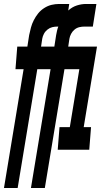

<svg xmlns="http://www.w3.org/2000/svg" viewBox="-34 -755 554 968"><path d="M-14 193 85 -406H44L53 -520H104L113 -578Q117 -597 122 -616Q127 -635 136.5 -653.5Q146 -672 158.5 -687.5Q171 -703 189 -714.5Q207 -726 226 -730.5Q245 -735 264 -735H315L310 -702Q330 -720 353.5 -727.5Q377 -735 400 -735H452L434 -621H392Q379 -621 366 -618Q353 -615 342 -606Q331 -597 324.5 -584.5Q318 -572 316 -560L310 -520H455L388 -114H425L416 0H257L266 -114H318L366 -406H291L192 193H122L221 -406H154L55 193ZM240 -520 249 -578Q251 -589 253.5 -600Q256 -611 260 -621H255Q242 -621 229.5 -618Q217 -615 205.5 -606Q194 -597 187.5 -584.5Q181 -572 179 -560L173 -520Z"/></svg>

Font: Iosevka SS18 Heavy
Style: Italic
Weight: 900
Italic angle: -9°
Monospace: yes
Designer: Belleve Invis
Foundry: Belleve Invis
Version: Version 25.1.1; ttfautohint (v1.8.4)